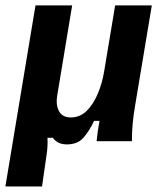

<svg xmlns="http://www.w3.org/2000/svg" viewBox="-29 -520 599 707"><path d="M-9.2 166.7 101.7 -500H236.7L181.7 -168.3Q175.8 -134.2 188.3 -110.8Q200.8 -87.5 231.7 -87.5Q265 -87.5 289.6 -111.2Q314.2 -135 330.8 -174.2Q347.5 -213.3 355 -260L395 -500H530L468.3 -130Q462.5 -96.7 459.6 -65Q456.7 -33.3 456.7 0H326.7Q328.3 -16.7 331.2 -37.5Q334.2 -58.3 337.5 -75H317.5Q300 -37.5 278.3 -12.9Q256.7 11.7 217.5 11.7Q182.5 11.7 165.8 -12.5H145.8Q146.7 3.3 145.8 18.8Q145 34.2 142.5 50L125.8 166.7Z"/></svg>

Font: Familjen Grotesk GF
Style: Bold Italic
Weight: 700
Designer: Anders Wikstroem, Jonas Baeckman, Matilda Gysing, Kristian Moeller
Foundry: Familjen STHML AB
Version: Version 2.000; Beta; Release 4; Build 6